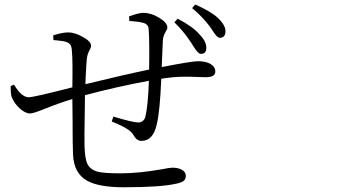

<svg xmlns="http://www.w3.org/2000/svg" viewBox="-20 -792 1540 833"><path d="M518.6 20.5Q407.2 20.5 356.4 -8.8Q300.8 -41 296.9 -120.1Q294.9 -156.2 294.9 -272.5Q293.9 -332 293.9 -362.3Q235.4 -344.7 168 -317.4Q124 -299.8 110.4 -299.8Q89.8 -299.8 65.9 -321.3Q42 -342.8 31.2 -370.1Q26.4 -379.9 26.4 -412.1Q26.4 -417 26.4 -418.9L41 -424.8Q73.2 -370.1 104.5 -370.1Q127 -370.1 293.9 -413.1Q295.9 -533.2 292 -569.3Q291 -589.8 285.2 -597.7Q281.2 -604.5 269 -609.4Q256.8 -614.3 223.6 -617.2Q215.8 -618.2 211.9 -618.2L210.9 -638.7Q251 -651.4 276.4 -651.4Q304.7 -651.4 338.9 -631.8Q375 -612.3 375 -593.8Q375 -585.9 369.1 -575.2Q358.4 -556.6 356.4 -534.2Q354.5 -515.6 351.6 -456.1Q350.6 -436.5 350.6 -426.8Q522.5 -468.8 627 -490.2Q628.9 -613.3 625 -666Q624 -687.5 599.6 -693.4Q582 -698.2 541 -701.2L540 -720.7Q543 -721.7 547.9 -723.6Q584 -736.3 601.6 -736.3Q635.7 -736.3 670.9 -714.8Q706.1 -693.4 706.1 -672.9Q706.1 -666 699.2 -655.3Q687.5 -635.7 686.5 -616.2Q685.5 -596.7 683.6 -547.9Q682.6 -517.6 681.6 -501Q811.5 -526.4 838.9 -526.4Q871.1 -526.4 891.6 -515.6Q914.1 -502.9 914.1 -481.4Q914.1 -457 872.1 -457Q860.4 -457 835.9 -458Q777.3 -460.9 730.5 -457Q728.5 -457 723.6 -456.1Q695.3 -453.1 679.7 -450.2Q673.8 -308.6 660.2 -252.9Q644.5 -180.7 593.8 -180.7Q574.2 -180.7 561.5 -202.1Q552.7 -220.7 525.4 -236.3Q509.8 -246.1 472.7 -261.7Q467.8 -263.7 464.8 -264.6L471.7 -286.1Q557.6 -260.7 579.1 -260.7Q602.5 -260.7 610.4 -284.2Q622.1 -331.1 626 -441.4Q486.3 -416 348.6 -378.9Q348.6 -355.5 347.7 -306.6Q345.7 -189.5 346.7 -157.2Q348.6 -102.5 359.4 -80.1Q372.1 -55.7 404.3 -46.9Q432.6 -40 502.9 -40Q582 -40 681.6 -57.6Q716.8 -64.5 727.5 -64.5Q752.9 -64.5 768.6 -55.7Q786.1 -45.9 786.1 -29.3Q786.1 -14.6 776.9 -7.3Q767.6 0 745.1 4.9Q675.8 20.5 518.6 20.5ZM849.6 -558.6Q838.9 -559.6 819.3 -590.8Q811.5 -602.5 807.6 -609.4Q774.4 -659.2 736.3 -695.3L751 -710.9Q816.4 -676.8 845.7 -642.6Q877 -610.4 875 -582Q874 -556.6 849.6 -558.6ZM932.6 -627.9Q921.9 -628.9 906.2 -653.3Q896.5 -668.9 889.6 -677.7Q857.4 -720.7 813.5 -756.8L827.1 -772.5Q895.5 -742.2 925.8 -713.9Q960.9 -679.7 958 -653.3Q957 -627.9 932.6 -627.9Z"/></svg>

Font: Bpmf Zihi Box R
Style: R
Weight: 400
Foundry: But Ko
Version: Version 1.320